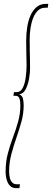

<svg xmlns="http://www.w3.org/2000/svg" viewBox="-20 -760 269 990"><path d="M9 125Q9 74 20.5 31Q32 -12 47 -52Q62 -92 73.5 -133Q85 -174 85 -219Q85 -238 80.5 -252Q76 -266 60 -266H49L52 -285H65Q87 -285 98 -308Q109 -331 113 -363.5Q117 -396 117 -422Q117 -447 116 -474.5Q115 -502 115 -549Q115 -584 120 -618Q125 -652 137 -679.5Q149 -707 168.5 -723.5Q188 -740 216 -740H229L226 -720H212Q191 -720 176 -706Q161 -692 151.5 -668.5Q142 -645 137.5 -616.5Q133 -588 133 -558Q133 -524 133.5 -500Q134 -476 134.5 -455Q135 -434 135 -408Q135 -383 129.5 -352.5Q124 -322 112 -299Q100 -276 79 -274Q95 -267 98.5 -251Q102 -235 102 -216Q102 -174 90.5 -132.5Q79 -91 64.5 -49.5Q50 -8 38.5 35.5Q27 79 27 124Q27 143 31 158Q35 173 43.5 181.5Q52 190 65 190H83L80 210H62Q44 210 32.5 199Q21 188 15 168.5Q9 149 9 125Z"/></svg>

Font: Georama ExtraCondensed Thin
Style: Italic
Weight: 100
Width: 2
Italic angle: -9°
Designer: Jean-Baptiste Levee
Foundry: Production Type
Version: Version 1.001